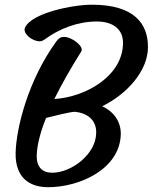

<svg xmlns="http://www.w3.org/2000/svg" viewBox="-20 -779 640 804"><path d="M45.4 -138.7C43.5 -34.7 103.5 4.9 181.6 4.9C314.9 4.9 482.4 -71.8 485.8 -216.8C486.8 -265.6 460 -310.5 407.7 -334C511.2 -384.3 599.6 -481.9 599.6 -582C599.6 -678.7 543.5 -759.3 364.7 -759.3C286.6 -759.3 115.2 -726.1 85 -664.1C72.8 -638.7 115.7 -606 146 -606C154.3 -606 161.6 -609.9 168.9 -615.2C226.1 -657.2 304.2 -689 384.8 -689C450.7 -689 495.1 -658.7 495.1 -599.6C495.1 -463.9 344.7 -373.5 207.5 -364.3C235.8 -421.9 272.9 -487.8 320.3 -563.5C333 -583.5 282.7 -624.5 247.6 -624.5C234.4 -624.5 225.6 -618.7 215.8 -605.5C96.7 -441.4 47.9 -241.7 45.4 -138.7ZM133.8 -127.4C134.8 -167.5 146.5 -219.2 172.9 -285.2C212.9 -294.9 268.6 -309.6 293.5 -311C343.8 -305.7 384.3 -278.3 382.8 -221.7C380.9 -130.9 277.3 -55.7 198.7 -55.7C157.2 -55.7 132.8 -79.6 133.8 -127.4Z"/></svg>

Font: Courgette
Style: Regular
Weight: 400
Designer: Karolina Lach
Foundry: Karolina Lach
Version: Version 1.002